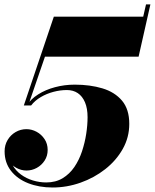

<svg xmlns="http://www.w3.org/2000/svg" viewBox="-20 -824 689 854"><path d="M86 -355 219.5 -750H617L629.5 -804.5H649L596.5 -572H180L105.5 -355ZM214 10Q154 10 105.5 -9Q57 -28 28.8 -64.2Q0.5 -100.5 0.5 -151Q0.5 -179 13.8 -201.2Q27 -223.5 49.2 -236.5Q71.5 -249.5 97.5 -249.5Q121 -249.5 142.8 -237.8Q164.5 -226 178.2 -205.2Q192 -184.5 192 -157Q192 -130.5 178.5 -109.8Q165 -89 143.5 -77.2Q122 -65.5 98 -65.5Q74 -65.5 52 -77.8Q30 -90 15.8 -109.8Q1.5 -129.5 1.5 -151H20.5Q20.5 -117 35 -91Q49.5 -65 73.5 -47.5Q97.5 -30 126.8 -21.2Q156 -12.5 185.5 -12.5Q227.5 -12.5 258.5 -31.2Q289.5 -50 310.8 -81.2Q332 -112.5 344.8 -151Q357.5 -189.5 363.5 -228.8Q369.5 -268 369.5 -302.5Q369.5 -342 358 -369Q346.5 -396 326 -409.8Q305.5 -423.5 277.5 -423.5Q248 -423.5 217.8 -415.5Q187.5 -407.5 161.5 -392.2Q135.5 -377 118.5 -355H99Q117 -383.5 149.8 -404.2Q182.5 -425 224.8 -436.2Q267 -447.5 312.5 -447.5Q380.5 -447.5 435.5 -431Q490.5 -414.5 522.8 -376.2Q555 -338 555 -273Q555 -213 526 -161.5Q497 -110 448 -71.5Q399 -33 338.2 -11.5Q277.5 10 214 10Z"/></svg>

Font: Bodoni Moda 11pt ExtraBold
Style: Italic
Weight: 800
Italic angle: -13°
Version: Version 2.004